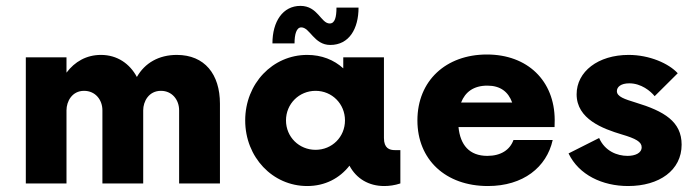

<svg xmlns="http://www.w3.org/2000/svg" viewBox="-20 -621 2356 650"><path d="M67.4 0H205.1V-247.6C205.1 -277.3 223.6 -313.5 264.6 -313.5C302.7 -313.5 326.7 -283.2 326.7 -247.6V0H464.8V-247.6C464.8 -277.3 483.4 -313.5 524.9 -313.5C562.5 -313.5 586.4 -283.2 586.4 -247.6V0H724.6V-270C724.6 -369.6 672.9 -435.1 578.6 -435.1C517.6 -435.1 470.2 -407.7 443.4 -360.4C419.4 -405.3 377 -435.1 321.8 -435.1C272.5 -435.1 232.9 -412.1 205.1 -375V-426.8H67.4Z M1000 -528.3C1029.3 -528.3 1043 -468.8 1098.1 -468.8C1162.1 -468.8 1193.8 -523.9 1193.8 -595.2H1119.1C1119.1 -563 1113.8 -541.5 1096.2 -541.5C1066.4 -541.5 1056.2 -601.1 997.1 -601.1C937.5 -601.1 902.3 -548.3 902.3 -474.1H977.1C977.1 -504.4 983.4 -528.3 1000 -528.3ZM1316.9 -112.8C1298.8 -112.8 1279.8 -118.7 1279.8 -153.8V-426.8H1142.1V-389.6C1110.4 -418.5 1068.8 -435.1 1020 -435.1C902.8 -435.1 810.1 -337.9 810.1 -213.4C810.1 -88.9 902.8 8.8 1020 8.8C1080.6 8.8 1129.9 -17.6 1163.1 -60.1C1186.5 -16.1 1228.5 8.8 1280.8 8.8C1297.9 8.8 1316.4 6.3 1335.4 0V-112.8ZM1048.3 -113.8C992.7 -113.8 948.2 -157.2 948.2 -213.4C948.2 -269.5 992.7 -313.5 1048.3 -313.5C1104 -313.5 1147.9 -269.5 1147.9 -213.4C1147.9 -157.2 1104 -113.8 1048.3 -113.8Z M1857.9 -214.8C1857.4 -348.1 1765.6 -436.5 1628.4 -436.5C1489.7 -436.5 1393.1 -347.7 1393.1 -213.4C1393.1 -80.6 1488.3 8.8 1631.8 8.8C1751 8.8 1830.6 -54.7 1851.1 -147H1718.3C1706.5 -113.8 1675.8 -93.3 1629.9 -93.3C1568.8 -93.3 1538.1 -130.4 1532.2 -190.9H1857.4ZM1629.9 -331.1C1674.3 -331.1 1700.7 -310.1 1713.9 -273.9H1541C1554.7 -309.1 1583 -331.1 1629.9 -331.1Z M2106.4 8.8C2211.9 8.8 2287.6 -44.4 2287.6 -131.3C2287.6 -209.5 2228.5 -244.6 2131.8 -273.9C2095.2 -285.2 2068.4 -293.5 2068.4 -312.5C2068.4 -326.7 2082 -338.9 2110.4 -338.9C2150.9 -338.9 2182.6 -312.5 2196.3 -295.4L2274.4 -373C2244.1 -406.2 2178.7 -435.1 2108.4 -435.1C2004.4 -435.1 1932.1 -378.4 1932.1 -301.8C1932.1 -217.8 2021 -185.1 2084.5 -166C2132.8 -151.9 2152.3 -140.6 2152.3 -122.6C2152.3 -102.5 2129.9 -93.3 2104.5 -93.3C2069.3 -93.3 2027.8 -109.4 2008.3 -153.8L1904.8 -101.6C1939.5 -28.8 2019.5 8.8 2106.4 8.8Z"/></svg>

Font: Now ExtraBold
Style: Regular
Weight: 800
Designer: Alfredo Marco Pradil
Foundry: Alfredo Marco Pradil
Version: Version 1.200;hotconv 1.0.109;makeotfexe 2.5.65596